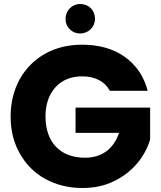

<svg xmlns="http://www.w3.org/2000/svg" viewBox="-20 -933 802 958"><path d="M79 -167C139 -59 252 5 391 5C450 5 502 -6 549 -29C642 -74 704 -152 729 -237V-396H357V-270H574C547 -190 488 -146 404 -146C281 -146 207 -223 207 -352C207 -413 224 -461 257 -498C290 -534 335 -552 390 -552C454 -552 503 -527 528 -480H717C698 -552 660 -608 603 -649C545 -690 474 -710 390 -710C321 -710 259 -695 205 -665C97 -604 33 -491 33 -352C33 -283 48 -221 79 -167ZM328 -787C342 -773 359 -766 380 -766C421 -766 454 -798 454 -839C454 -882 423 -913 380 -913C339 -913 307 -880 307 -839C307 -818 314 -801 328 -787Z"/></svg>

Font: Poppins
Style: Bold
Weight: 700
Designer: Ninad Kale (Devanagari), Jonny Pinhorn (Latin)
Foundry: Indian Type Foundry
Version: 4.004